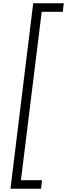

<svg xmlns="http://www.w3.org/2000/svg" viewBox="-20 -837 410 1174"><path d="M44 317 183 -817H370L364 -765H235L108 265H237L231 317Z"/></svg>

Font: Orkney Light
Style: LightItalic
Weight: 300
Designer: Samuel Oakes and Alfredo Marco Pradil
Foundry: Alfredo Marco Pradil
Version: 1.0; ttfautohint (v1.5)